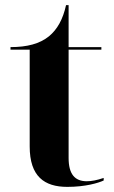

<svg xmlns="http://www.w3.org/2000/svg" viewBox="-20 -720 445 750"><path d="M243 10C313 10 364 -5 385 -15V-25C359 -16 337 -12 319 -12C272 -12 248 -40 248 -103V-526H376V-536H248V-700H238C226 -645 204 -605 171 -578C135 -549 86 -536 21 -536V-526H96V-148C96 -31 153 10 243 10Z"/></svg>

Font: Noto Serif Display
Style: Bold
Weight: 700
Designer: Monotype Design Team
Foundry: Monotype Imaging Inc.
Version: Version 2.009